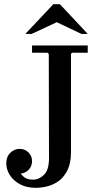

<svg xmlns="http://www.w3.org/2000/svg" viewBox="-20 -887 470 917"><path d="M133 -635V-670H399V-635H324L319 -629V-161Q319 -110 303.5 -77Q288 -44 263.5 -25Q239 -6 209.5 2Q180 10 150 10Q108 10 76.5 -6.5Q45 -23 27.5 -50Q10 -77 10 -107Q10 -139 29.5 -157.5Q49 -176 73 -176Q99 -176 116 -159Q133 -142 133 -117Q133 -96 120.5 -80.5Q108 -65 88.5 -59.5Q69 -54 47 -65L64 -83Q75 -60 91 -44.5Q107 -29 138 -29Q166 -29 190 -52Q214 -75 214 -132L213 -629L207 -635ZM369 -725 251 -781 131 -725H101L235 -867H266L399 -725Z"/></svg>

Font: Brygada 1918 Medium
Style: Regular
Weight: 500
Designer: Mateusz Machalski | Borys Kosmynka | Przemek Hoffer
Foundry: NIEPODLEGLA 2018
Version: Version 3.006